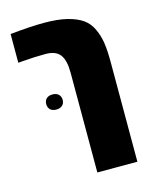

<svg xmlns="http://www.w3.org/2000/svg" viewBox="-100 -710 622 778"><g transform="rotate(-15 210.5 -321.0)"><path d="M17.1 -632.8Q102.1 -641.6 159.4 -641.6Q216.8 -641.6 255.9 -631.8Q294.9 -622.1 319.1 -605Q343.3 -587.9 356.7 -558.8Q370.1 -529.8 374.8 -497.6Q379.4 -465.3 379.4 -418.5V0H211.4V-418.9Q211.4 -470.7 193.4 -494.4Q175.3 -518.1 132.3 -518.1Q86.4 -518.1 34.2 -513.7L17.1 -512.2ZM92 -344Q101.1 -352.5 117.2 -352.5Q133.3 -352.5 142.6 -343.8Q151.9 -335 151.9 -320.6Q151.9 -306.2 142.6 -297.6Q133.3 -289.1 117.2 -289.1Q101.1 -289.1 92 -297.6Q83 -306.2 83 -320.8Q83 -335.4 92 -344Z"/></g></svg>

Font: Open Sans Hebrew Condensed Extra Bold
Style: Regular
Weight: 800
Width: 3
Foundry: Ascender Corporation, Yanek Iontef
Version: Version 2.001;PS 002.001;hotconv 1.0.70;makeotf.lib2.5.58329